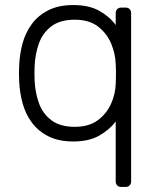

<svg xmlns="http://www.w3.org/2000/svg" viewBox="-20 -550 621 760"><path d="M460 190Q450 190 444 184Q438 178 438 168V-69Q413 -36 372.5 -13Q332 10 270 10Q212 10 171.5 -10.5Q131 -31 106 -65Q81 -99 69.5 -141Q58 -183 56 -227Q55 -242 55 -260Q55 -278 56 -293Q58 -337 69.5 -379Q81 -421 106 -455Q131 -489 171.5 -509.5Q212 -530 270 -530Q332 -530 372.5 -507.5Q413 -485 438 -451V-498Q438 -508 444 -514Q450 -520 460 -520H477Q487 -520 493 -514Q499 -508 499 -498V168Q499 178 493 184Q487 190 477 190ZM276 -48Q332 -48 367 -74Q402 -100 419.5 -139Q437 -178 438 -218Q439 -233 439 -257Q439 -281 438 -296Q437 -337 420 -377.5Q403 -418 368 -445Q333 -472 276 -472Q218 -472 183.5 -446Q149 -420 134 -378Q119 -336 117 -288Q116 -260 117 -232Q119 -184 134 -142Q149 -100 183.5 -74Q218 -48 276 -48Z"/></svg>

Font: Rubik Light Light
Style: Regular
Weight: 300
Version: Version 2.101